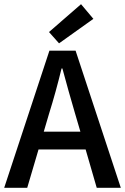

<svg xmlns="http://www.w3.org/2000/svg" viewBox="-21 -897 597 917"><path d="M425 -807 366 -877 213 -744 261 -690ZM441 0H556L340 -655H215L-1 0H109L163 -183H388ZM188 -268 213 -353C235 -423 255 -496 273 -570H277C297 -497 317 -423 338 -353L363 -268Z"/></svg>

Font: Cambridge Sans Medium
Style: Regular
Weight: 500
Version: Version 2.020;PS 002.020;hotconv 1.0.88;makeotf.lib2.5.64775